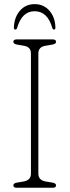

<svg xmlns="http://www.w3.org/2000/svg" viewBox="-20 -886 328 906"><path d="M161 -66.5Q161 -35.5 196 -29.5L226.5 -24.5Q244.5 -21.5 244.5 -11.5Q244.5 0 229 0H58.5Q43 0 43 -11.5Q43 -21.5 61 -24.5L91 -29.5Q126 -35.5 126 -66.5V-634Q126 -664.5 93 -670L61 -675.5Q43 -678.5 43 -688.5Q43 -700 58.5 -700H229Q244.5 -700 244.5 -688.5Q244.5 -678.5 226.5 -675.5L194 -670Q161 -664.5 161 -634ZM143.5 -833Q83.5 -833 61 -755Q58.5 -746.5 52.5 -746.5Q45.5 -746.5 45.5 -755.5Q47 -804 73.8 -835.2Q100.5 -866.5 143.5 -866.5Q186.5 -866.5 213.5 -835.2Q240.5 -804 241.5 -755.5Q241.5 -746.5 234.5 -746.5Q229.5 -746.5 226.5 -755Q204 -833 143.5 -833Z"/></svg>

Font: Fraunces 72pt S100 Thin
Style: Regular
Weight: 100
Version: Version 1.000; ttfautohint (v1.8.3)